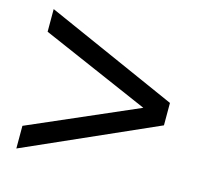

<svg xmlns="http://www.w3.org/2000/svg" viewBox="-87 -653 773 745"><g transform="rotate(15 300.0 -280.0)"><path d="M570 -325V-235L40 0V-91L475 -280L40 -469V-560Z"/></g></svg>

Font: Tektur Condensed
Style: Regular
Weight: 400
Width: 3
Designer: Adam Jagosz
Foundry: Adam Jagosz
Version: Version 1.005;gftools[0.9.30]